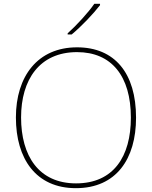

<svg xmlns="http://www.w3.org/2000/svg" viewBox="-20 -972 794 1002"><path d="M502 -945V-952H472C443 -909 378 -838 333 -798V-792H354C407 -836 467 -900 502 -945ZM690 -358C690 -590 579 -725 382 -725C177 -725 63 -574 63 -359C63 -143 168 10 376 10C587 10 690 -143 690 -358ZM90 -359C90 -556 186 -700 382 -700C562 -700 663 -575 663 -358C663 -156 573 -15 377 -15C182 -15 90 -159 90 -359Z"/></svg>

Font: Noto Sans Gujarati UI Thin
Style: Regular
Weight: 100
Designer: Jelle Bosma - Monotype Design Team, Universal Thirst
Foundry: Monotype Imaging Inc.
Version: Version 2.106